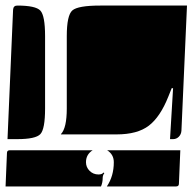

<svg xmlns="http://www.w3.org/2000/svg" viewBox="-27 -510 692 690"><path d="M192 -27V-28Q213 -50 213 -120V-380Q213 -455 233 -472.5Q253 -490 333 -490H645L625 -40Q624 -27 615.5 -18.5Q607 -10 595 -10H584L595 -193H590L578 -163Q549 -90 508 -58.5Q467 -27 392 -27ZM0 -10 20 -475Q21 -490 35 -490Q101 -490 118 -472Q135 -454 135 -380V-120Q135 -46 118 -28Q101 -10 35 -10ZM-7 160 -2 40Q-2 30 8 30H306Q282 45 282 73Q282 91 295 104Q308 117 327 117Q340 117 345 110L348 112Q342 120 342 130Q342 146 336 160ZM357 160Q382 123 382 73Q382 45 358 30H621L616 150Q616 160 606 160Z"/></svg>

Font: PrimecolorB
Style: Medium
Weight: 500
Designer: gluk
Foundry: gluk
Version: Version 0.672